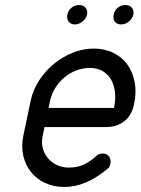

<svg xmlns="http://www.w3.org/2000/svg" viewBox="-20 -743 562 763"><path d="M278 -646Q261 -646 252.5 -657.5Q244 -669 248 -685Q251 -702 264.5 -712.5Q278 -723 295 -723Q311 -723 320 -712.5Q329 -702 326 -685Q322 -669 308 -657.5Q294 -646 278 -646ZM432 -685Q435 -702 448 -712.5Q461 -723 478 -723Q495 -723 504 -712.5Q513 -702 510 -685Q506 -669 492 -657.5Q478 -646 461 -646Q444 -646 436 -657.5Q428 -669 432 -685ZM173 -314H433Q440 -347 437 -376Q434 -405 421.5 -426.5Q409 -448 388 -460.5Q367 -473 337 -473Q309 -473 283 -463Q257 -453 236 -435.5Q215 -418 200 -394Q185 -370 179 -343ZM359 -120Q371 -133 389 -133Q405 -133 413.5 -121Q422 -109 419 -94Q418 -89 416 -83Q414 -77 407 -72Q321 0 236 0Q193 0 159 -16Q125 -32 103 -59.5Q81 -87 72.5 -124.5Q64 -162 73 -205L102 -343Q111 -386 135.5 -423.5Q160 -461 194 -489Q228 -517 269 -533.5Q310 -550 353 -550Q396 -550 430.5 -533Q465 -516 486.5 -486Q508 -456 515.5 -415Q523 -374 512 -326Q503 -284 473.5 -261Q444 -238 401 -238H157L150 -205Q144 -179 149.5 -156Q155 -133 169.5 -115.5Q184 -98 205.5 -87.5Q227 -77 253 -77Q291 -77 318 -91.5Q345 -106 359 -120Z"/></svg>

Font: VDS Compensated
Style: Light Italic
Weight: 300
Italic angle: -12°
Designer: artmaker
Foundry: artmaker
Version: Version 1.000 2012 initial release